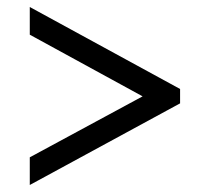

<svg xmlns="http://www.w3.org/2000/svg" viewBox="-20 -632 599 548"><path d="M65 -104V-183L387 -357L65 -533V-612L494 -378V-337Z"/></svg>

Font: Noto Serif Kannada
Style: Regular
Weight: 400
Designer: Universal Thirst, Indian Type Foundry and the Monotype Design Team
Foundry: Monotype Imaging Inc.
Version: Version 2.003